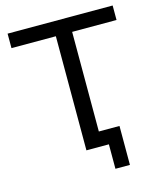

<svg xmlns="http://www.w3.org/2000/svg" viewBox="-123 -800 861 1024"><g transform="rotate(-15 307.0 -287.5)"><path d="M597 -630H352V-80H466V135H386V0H262V-630H17V-710H597Z"/></g></svg>

Font: YasnoRaleway Medium
Style: Regular
Weight: 500
Designer: Matt McInerney, Pablo Impallari, Rodrigo Fuenzalida
Foundry: Matt McInerney, Pablo Impallari, Rodrigo Fuenzalida
Version: Version 4.026